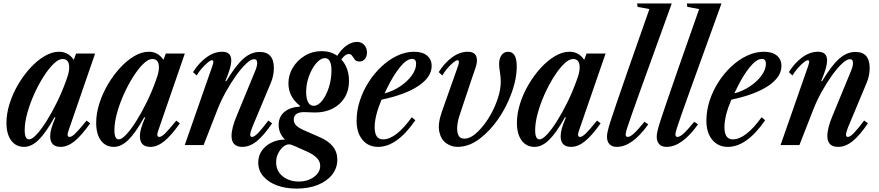

<svg xmlns="http://www.w3.org/2000/svg" viewBox="-20 -831 5036 1100"><path d="M118.5 10.5Q71 10.5 44 -26.2Q17 -63 17 -127Q17 -180.5 35 -237.5Q53 -294.5 84.2 -347.5Q115.5 -400.5 154.5 -442.8Q193.5 -485 235.8 -509.8Q278 -534.5 318.5 -534.5Q371.5 -534.5 402.5 -488L416 -524.5H525L372 -81Q360 -46.5 379 -46.5Q391 -46.5 411.5 -66.2Q432 -86 476 -140L496.5 -124.5Q446.5 -53.5 406.5 -21.5Q366.5 10.5 327.5 10.5Q267.5 10.5 267.5 -50.5Q267.5 -71.5 274.5 -96Q281.5 -120.5 297.5 -157.5L292.5 -159.5Q242 -69 201 -29.2Q160 10.5 118.5 10.5ZM146.5 -32.5Q163.5 -32.5 190 -61Q216.5 -89.5 246.8 -137.5Q277 -185.5 306.5 -245.5Q336 -305.5 358.5 -368.5Q370 -399.5 373.2 -415.8Q376.5 -432 376.5 -445Q376.5 -493 338.5 -493Q315.5 -493 286.8 -465Q258 -437 229 -391.2Q200 -345.5 175.5 -291Q151 -236.5 136.2 -182.5Q121.5 -128.5 121.5 -85Q121.5 -32.5 146.5 -32.5Z M632.5 10.5Q585 10.5 558 -26.2Q531 -63 531 -127Q531 -180.5 549 -237.5Q567 -294.5 598.2 -347.5Q629.5 -400.5 668.5 -442.8Q707.5 -485 749.8 -509.8Q792 -534.5 832.5 -534.5Q885.5 -534.5 916.5 -488L930 -524.5H1039L886 -81Q874 -46.5 893 -46.5Q905 -46.5 925.5 -66.2Q946 -86 990 -140L1010.5 -124.5Q960.5 -53.5 920.5 -21.5Q880.5 10.5 841.5 10.5Q781.5 10.5 781.5 -50.5Q781.5 -71.5 788.5 -96Q795.5 -120.5 811.5 -157.5L806.5 -159.5Q756 -69 715 -29.2Q674 10.5 632.5 10.5ZM660.5 -32.5Q677.5 -32.5 704 -61Q730.5 -89.5 760.8 -137.5Q791 -185.5 820.5 -245.5Q850 -305.5 872.5 -368.5Q884 -399.5 887.2 -415.8Q890.5 -432 890.5 -445Q890.5 -493 852.5 -493Q829.5 -493 800.8 -465Q772 -437 743 -391.2Q714 -345.5 689.5 -291Q665 -236.5 650.2 -182.5Q635.5 -128.5 635.5 -85Q635.5 -32.5 660.5 -32.5Z M1368.5 10.5Q1306.5 10.5 1306.5 -52Q1306.5 -97.5 1336.5 -168.5L1442.5 -425.5Q1453.5 -452.5 1453.5 -470Q1453.5 -492 1436 -492Q1417.5 -492 1390 -466Q1362.5 -440 1331.8 -397Q1301 -354 1272.8 -302.8Q1244.5 -251.5 1225 -201L1146.5 0H1038.5L1196 -451Q1199 -461 1200.8 -466.8Q1202.5 -472.5 1202.5 -476Q1202.5 -486 1194.5 -486Q1186 -486 1170 -472.8Q1154 -459.5 1136.5 -439.5Q1119 -419.5 1106.5 -398.5L1086 -418Q1119 -470.5 1162.8 -502.5Q1206.5 -534.5 1253 -534.5Q1305 -534.5 1305 -484.5Q1305 -465.5 1297.5 -438.8Q1290 -412 1271.5 -367L1276 -365.5Q1330.5 -456 1374.5 -494.8Q1418.5 -533.5 1467.5 -533.5Q1549 -533.5 1549 -441Q1549 -397.5 1531.5 -356L1425 -101.5Q1413.5 -71.5 1413.5 -59Q1413.5 -46.5 1424 -46.5Q1437 -46.5 1458.8 -69Q1480.5 -91.5 1517.5 -140.5L1539 -124.5Q1491.5 -54.5 1451 -22Q1410.5 10.5 1368.5 10.5Z M1679.5 249.5Q1616 249.5 1566.5 231Q1517 212.5 1488.2 179Q1459.5 145.5 1459.5 100.5Q1459.5 61.5 1480.2 32Q1501 2.5 1535.5 -14.2Q1570 -31 1612.5 -31.5Q1576.5 -67 1576.5 -115Q1576.5 -162 1609.2 -189.5Q1642 -217 1697 -220L1699 -224.5Q1632.5 -276 1632.5 -354Q1632.5 -402 1658 -444Q1683.5 -486 1726.8 -512Q1770 -538 1823.5 -538Q1874 -538 1912 -511.5Q1938.5 -552.5 1968 -571.8Q1997.5 -591 2025 -591Q2050.5 -591 2066.5 -573.8Q2082.5 -556.5 2082.5 -530Q2082.5 -508.5 2070.8 -493.5Q2059 -478.5 2039.5 -478.5Q2021.5 -478.5 2013 -489.2Q2004.5 -500 1997.8 -510.8Q1991 -521.5 1978 -521.5Q1957.5 -521.5 1935.5 -490.5Q1979.5 -442.5 1979.5 -367Q1979.5 -313 1954.8 -272.2Q1930 -231.5 1886 -209Q1842 -186.5 1785 -186.5Q1768 -186.5 1754.5 -187.5Q1741 -188.5 1730.5 -188.5Q1663 -191.5 1663 -145.5Q1663 -129.5 1674.5 -115.2Q1686 -101 1717.5 -86.5L1816.5 -43Q1862 -23 1887.2 8.5Q1912.5 40 1912.5 83.5Q1912.5 132 1883 169.5Q1853.5 207 1801 228.2Q1748.5 249.5 1679.5 249.5ZM1776.5 -225Q1803 -225 1826.2 -254.8Q1849.5 -284.5 1864.2 -330.8Q1879 -377 1879 -426.5Q1879 -498 1841.5 -498Q1823 -498 1804 -481Q1785 -464 1769 -435.8Q1753 -407.5 1743.5 -373.2Q1734 -339 1734 -304Q1734 -266.5 1745 -245.8Q1756 -225 1776.5 -225ZM1691 209Q1743.5 209 1779 182.5Q1814.5 156 1814.5 119Q1814.5 93.5 1794.8 73.5Q1775 53.5 1739.5 37.5L1667.5 5.5Q1645.5 -4 1636 -4Q1619 -4 1602 10.5Q1585 25 1573.5 48.2Q1562 71.5 1562 98.5Q1562 149 1599.5 179Q1637 209 1691 209Z M2146 10.5Q2090 10.5 2056.5 -30.2Q2023 -71 2023 -139.5Q2023 -197 2041.5 -254Q2060 -311 2092.5 -361.5Q2125 -412 2167 -451Q2209 -490 2256.5 -512.2Q2304 -534.5 2352.5 -534.5Q2400 -534.5 2426.5 -512.8Q2453 -491 2453 -453Q2453 -390 2378.2 -339.5Q2303.5 -289 2166 -260Q2126.5 -167 2126.5 -102Q2126.5 -32.5 2174.5 -32.5Q2247.5 -32.5 2339.5 -159.5L2359.5 -142Q2254.5 10.5 2146 10.5ZM2183 -296Q2230 -308 2271.5 -335.5Q2313 -363 2338.5 -397.8Q2364 -432.5 2364 -465.5Q2364 -493.5 2341.5 -493.5Q2310 -493.5 2272 -446.8Q2234 -400 2199.5 -329.5Z M2600.5 10.5Q2566.5 10.5 2536.8 -10.2Q2507 -31 2497 -75.2Q2487 -119.5 2511 -189.5L2603.5 -451Q2616 -486 2601.5 -486Q2593 -486 2576.8 -472.8Q2560.5 -459.5 2543.2 -439.5Q2526 -419.5 2514 -398.5L2493.5 -418Q2526.5 -470.5 2570.2 -502.5Q2614 -534.5 2660.5 -534.5Q2712.5 -534.5 2712.5 -484.5Q2712.5 -465.5 2702.5 -437Q2692.5 -408.5 2678.5 -367L2613.5 -172Q2602 -138 2599.5 -107Q2597 -76 2606.2 -56.2Q2615.5 -36.5 2640 -36.5Q2676.5 -36.5 2717.5 -76.5Q2758.5 -116.5 2791 -174Q2816.5 -219.5 2832.8 -269.8Q2849 -320 2849 -363Q2849 -390 2844.2 -417Q2839.5 -444 2839.5 -465Q2839.5 -496 2853.5 -515.2Q2867.5 -534.5 2892 -534.5Q2914 -534.5 2927.2 -515.2Q2940.5 -496 2940.5 -448.5Q2940.5 -404.5 2927.8 -353.2Q2915 -302 2891.2 -249.8Q2867.5 -197.5 2835.5 -150.5Q2788.5 -82 2727.8 -35.8Q2667 10.5 2600.5 10.5Z M3043 10.5Q2995.5 10.5 2968.5 -26.2Q2941.5 -63 2941.5 -127Q2941.5 -180.5 2959.5 -237.5Q2977.5 -294.5 3008.8 -347.5Q3040 -400.5 3079 -442.8Q3118 -485 3160.2 -509.8Q3202.5 -534.5 3243 -534.5Q3296 -534.5 3327 -488L3340.5 -524.5H3449.5L3296.5 -81Q3284.5 -46.5 3303.5 -46.5Q3315.5 -46.5 3336 -66.2Q3356.5 -86 3400.5 -140L3421 -124.5Q3371 -53.5 3331 -21.5Q3291 10.5 3252 10.5Q3192 10.5 3192 -50.5Q3192 -71.5 3199 -96Q3206 -120.5 3222 -157.5L3217 -159.5Q3166.5 -69 3125.5 -29.2Q3084.5 10.5 3043 10.5ZM3071 -32.5Q3088 -32.5 3114.5 -61Q3141 -89.5 3171.2 -137.5Q3201.5 -185.5 3231 -245.5Q3260.5 -305.5 3283 -368.5Q3294.5 -399.5 3297.8 -415.8Q3301 -432 3301 -445Q3301 -493 3263 -493Q3240 -493 3211.2 -465Q3182.5 -437 3153.5 -391.2Q3124.5 -345.5 3100 -291Q3075.5 -236.5 3060.8 -182.5Q3046 -128.5 3046 -85Q3046 -32.5 3071 -32.5Z M3514 10.5Q3486 10.5 3471.8 -5Q3457.5 -20.5 3457.5 -48Q3457.5 -60.5 3461.8 -80Q3466 -99.5 3478.2 -137.8Q3490.5 -176 3513.8 -244Q3537 -312 3575 -421.5L3700.5 -779L3633 -791.5L3630 -811H3828.5L3646 -306Q3615.5 -221 3597.8 -170.5Q3580 -120 3572.2 -94.8Q3564.5 -69.5 3564.5 -61Q3564.5 -46.5 3577 -46.5Q3589.5 -46.5 3611 -65.5Q3632.5 -84.5 3672.5 -133.5L3694 -118.5Q3602 10.5 3514 10.5Z M3799 10.5Q3771 10.5 3756.8 -5Q3742.5 -20.5 3742.5 -48Q3742.5 -60.5 3746.8 -80Q3751 -99.5 3763.2 -137.8Q3775.5 -176 3798.8 -244Q3822 -312 3860 -421.5L3985.5 -779L3918 -791.5L3915 -811H4113.5L3931 -306Q3900.5 -221 3882.8 -170.5Q3865 -120 3857.2 -94.8Q3849.5 -69.5 3849.5 -61Q3849.5 -46.5 3862 -46.5Q3874.5 -46.5 3896 -65.5Q3917.5 -84.5 3957.5 -133.5L3979 -118.5Q3887 10.5 3799 10.5Z M4150 10.5Q4094 10.5 4060.5 -30.2Q4027 -71 4027 -139.5Q4027 -197 4045.5 -254Q4064 -311 4096.5 -361.5Q4129 -412 4171 -451Q4213 -490 4260.5 -512.2Q4308 -534.5 4356.5 -534.5Q4404 -534.5 4430.5 -512.8Q4457 -491 4457 -453Q4457 -390 4382.2 -339.5Q4307.5 -289 4170 -260Q4130.5 -167 4130.5 -102Q4130.5 -32.5 4178.5 -32.5Q4251.5 -32.5 4343.5 -159.5L4363.5 -142Q4258.5 10.5 4150 10.5ZM4187 -296Q4234 -308 4275.5 -335.5Q4317 -363 4342.5 -397.8Q4368 -432.5 4368 -465.5Q4368 -493.5 4345.5 -493.5Q4314 -493.5 4276 -446.8Q4238 -400 4203.5 -329.5Z M4782 10.5Q4720 10.5 4720 -52Q4720 -97.5 4750 -168.5L4856 -425.5Q4867 -452.5 4867 -470Q4867 -492 4849.5 -492Q4831 -492 4803.5 -466Q4776 -440 4745.2 -397Q4714.5 -354 4686.2 -302.8Q4658 -251.5 4638.5 -201L4560 0H4452L4609.5 -451Q4612.5 -461 4614.2 -466.8Q4616 -472.5 4616 -476Q4616 -486 4608 -486Q4599.5 -486 4583.5 -472.8Q4567.5 -459.5 4550 -439.5Q4532.5 -419.5 4520 -398.5L4499.5 -418Q4532.5 -470.5 4576.2 -502.5Q4620 -534.5 4666.5 -534.5Q4718.5 -534.5 4718.5 -484.5Q4718.5 -465.5 4711 -438.8Q4703.5 -412 4685 -367L4689.5 -365.5Q4744 -456 4788 -494.8Q4832 -533.5 4881 -533.5Q4962.5 -533.5 4962.5 -441Q4962.5 -397.5 4945 -356L4838.5 -101.5Q4827 -71.5 4827 -59Q4827 -46.5 4837.5 -46.5Q4850.5 -46.5 4872.2 -69Q4894 -91.5 4931 -140.5L4952.5 -124.5Q4905 -54.5 4864.5 -22Q4824 10.5 4782 10.5Z"/></svg>

Font: Libre Caslon Condensed SemiBold Italic
Style: Regular
Weight: 600
Italic angle: -22.583°
Designer: Pablo Impallari, Rodrigo Fuenzalida, Katja Schimmel, Ertekin Erdin
Foundry: Pablo Impallari, Rodrigo Fuenzalida
Version: Version 2.000; ttfautohint (v1.8.4.7-5d5b);gftools[0.9.33]